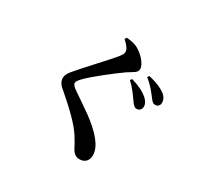

<svg xmlns="http://www.w3.org/2000/svg" viewBox="-183 -1036 1366 1326"><g transform="rotate(30 500.0 -372.5)"><path d="M768 -426C792 -426 806 -443 806 -465C806 -484 797 -502 776 -522C744 -551 697 -573 641 -589L630 -576C674 -535 701 -494 721 -466C738 -442 751 -426 768 -426ZM866 -514C887 -514 901 -528 901 -550C901 -574 890 -595 865 -614C836 -635 792 -653 733 -667L723 -653C774 -612 797 -579 816 -555C836 -529 846 -514 866 -514ZM507 -729C507 -715 501 -704 486 -685C447 -634 303 -484 250 -419C229 -394 221 -376 221 -355C221 -336 232 -311 257 -291C374 -191 452 -114 491 -51C518 -8 529 15 541 37C553 56 573 73 600 73C652 73 669 36 669 4C669 -30 657 -63 622 -107C554 -193 442 -258 346 -326C325 -340 310 -354 310 -368C310 -381 320 -394 346 -420C388 -462 507 -557 580 -608C623 -637 654 -645 654 -677C654 -712 607 -770 550 -799C525 -811 497 -815 466 -818L456 -803C485 -777 507 -751 507 -729Z"/></g></svg>

Font: Source Han Serif
Style: Bold
Weight: 700
Designer: Ryoko NISHIZUKA 西塚涼子 (kana & ideographs); Frank Grießhammer (Latin, Greek & Cyrillic); Wenlong ZHANG 张文龙 (bopomofo); San
Foundry: Adobe Systems Incorporated
Version: Version 1.001;PS 1.001;hotconv 16.6.54;makeotf.lib2.5.65590